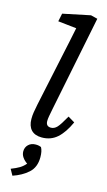

<svg xmlns="http://www.w3.org/2000/svg" viewBox="-150 -788 615 1104"><g transform="rotate(15 158.0 -236.0)"><path d="M154 12Q112 12 90.5 -11Q69 -34 69 -76Q69 -97 72 -115.5Q75 -134 81 -164L149 -484Q158 -527 166.5 -566Q175 -605 183 -646L73 -658L83 -706L246 -740L286 -730L172 -164Q166 -134 163 -117Q160 -100 160 -88Q160 -56 190 -56Q210 -56 226 -73Q242 -90 272 -144L312 -120Q282 -54 244.5 -21Q207 12 154 12ZM176 124Q176 184 139 217Q102 250 48 268L28 232Q59 220 78 208.5Q97 197 112 179Q94 167 83 151Q72 135 72 116Q72 92 88.5 76Q105 60 132 60Q143 60 151.5 62Q160 64 164 66Q176 87 176 124Z"/></g></svg>

Font: Source Serif 4 Caption
Style: Italic
Weight: 400
Italic angle: -12°
Designer: Frank Grießhammer
Foundry: Adobe Systems Incorporated
Version: Version 4.004;hotconv 1.0.117;makeotfexe 2.5.65602